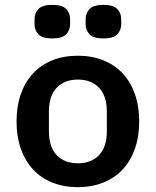

<svg xmlns="http://www.w3.org/2000/svg" viewBox="-20 -757 640 789"><path d="M300 12Q241 12 194.5 -7Q148 -26 115.5 -61Q83 -96 65.5 -146Q48 -196 48 -258Q48 -320 65.5 -370Q83 -420 115.5 -455Q148 -490 194.5 -509Q241 -528 300 -528Q358 -528 405 -509Q452 -490 484.5 -455Q517 -420 534.5 -370Q552 -320 552 -258Q552 -196 534.5 -146Q517 -96 484.5 -61Q452 -26 405 -7Q358 12 300 12ZM300 -86Q355 -86 387 -119.5Q419 -153 419 -218V-298Q419 -363 387 -396.5Q355 -430 300 -430Q245 -430 213 -396.5Q181 -363 181 -298V-218Q181 -153 213 -119.5Q245 -86 300 -86ZM195 -599Q154 -599 138 -616Q122 -633 122 -657V-679Q122 -703 138 -720Q154 -737 195 -737Q236 -737 252 -720Q268 -703 268 -679V-657Q268 -633 252 -616Q236 -599 195 -599ZM405 -599Q364 -599 348 -616Q332 -633 332 -657V-679Q332 -703 348 -720Q364 -737 405 -737Q446 -737 462 -720Q478 -703 478 -679V-657Q478 -633 462 -616Q446 -599 405 -599Z"/></svg>

Font: IBM Plex Mono SemiBold
Style: Regular
Weight: 600
Monospace: yes
Designer: Mike Abbink, Paul van der Laan, Pieter van Rosmalen
Foundry: Bold Monday
Version: Version 2.3